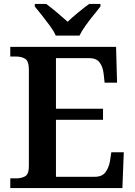

<svg xmlns="http://www.w3.org/2000/svg" viewBox="-20 -951 682 971"><path d="M32 0V-49H63Q88 -49 107 -59.5Q126 -70 126 -111V-598Q126 -642 107.5 -653.5Q89 -665 63 -665H32V-714H567L572 -533H509L504 -579Q500 -614 483.5 -635.5Q467 -657 431 -657H263V-401H501V-345H263V-57H460Q496 -57 513 -79.5Q530 -102 536 -135L543 -181H606L599 0ZM262 -771Q252 -794 232.5 -820.5Q213 -847 192.5 -873Q172 -899 156 -918V-931H214Q237 -914 268 -888Q299 -862 322 -841Q344 -862 375.5 -888Q407 -914 431 -931H488V-918Q473 -899 452 -873Q431 -847 412 -820.5Q393 -794 382 -771Z"/></svg>

Font: Noto Serif Thai SemiBold
Style: Regular
Weight: 600
Designer: Monotype Design Team
Foundry: Monotype Imaging Inc.
Version: Version 2.001; ttfautohint (v1.8.4.7-5d5b)